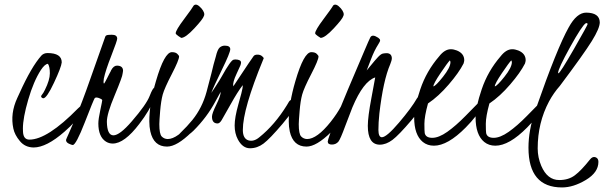

<svg xmlns="http://www.w3.org/2000/svg" viewBox="-20 -615 2628 835"><path d="M186 -384.3C175.3 -384 166.7 -380.4 160.2 -373.5C131.2 -341 99.4 -286.5 64.9 -210C59.1 -197.3 55.8 -190.3 55.2 -189C34.3 -144 28.6 -99.6 38.1 -55.7C42 -37.4 51.4 -19.4 66.4 -1.5C81.4 16.8 101.2 26 126 26.4C163.4 26.4 208.3 3.4 260.7 -42.5C296.2 -73.4 322.4 -102.9 339.4 -130.9C345.9 -141.6 349.1 -149.7 349.1 -155.3C347.2 -165.4 337.2 -161.5 319.3 -143.6C230.5 -53.1 160 -7.8 107.9 -7.8C90.7 -7.8 81.4 -18.9 80.1 -41C79.8 -44.6 79.6 -49.5 79.6 -55.7C79.6 -86.6 87.3 -128.6 102.8 -181.6C118.2 -234.7 136.6 -277.7 157.7 -310.5C169.4 -328.1 179.7 -337.1 188.5 -337.4C194 -329.6 196.8 -315.9 196.8 -296.4C196.8 -276.9 189.6 -252.8 175.3 -224.1C170.7 -214.7 166.8 -208.2 163.6 -204.6C160.3 -201 158.7 -197.9 158.7 -195.3C160 -191.1 163.1 -188.5 168 -187.5C178.1 -187.5 193.7 -210 214.8 -255.1C236 -300.2 247.2 -329.8 248.5 -343.8C248.5 -370.8 227.7 -384.3 186 -384.3Z M515.1 -307.1V-308.6C514.5 -322.3 505.7 -329.3 488.8 -329.6C479 -329.6 470.5 -322.9 463.4 -309.6C461.4 -304.7 459.5 -300.8 457.5 -297.9L444.8 -272.9C437.7 -259 433.6 -251.8 432.6 -251.5C431 -252.1 430.2 -254.6 430.2 -258.8L431.6 -273.4C436.5 -296.9 447.4 -330.2 464.4 -373.5C481.3 -416.8 489.7 -441.2 489.7 -446.8C489.7 -458.2 481.9 -463.9 466.3 -463.9L453.6 -463.4C444.8 -463.1 439.6 -460.6 438 -456.1L373 -272.5C347.7 -199.9 325.5 -141.8 306.6 -98.1L279.8 -36.1C271.3 -17.6 267.1 -7.6 267.1 -6.3C267.1 0.5 271.2 5.9 279.5 9.8C287.8 13.7 293.5 15.6 296.4 15.6C305.8 15.6 323.3 -17.3 348.9 -83C374.4 -148.8 388.8 -183.9 392.1 -188.5C396 -192.4 403.8 -191.7 415.5 -186.5C421.4 -183.9 424.4 -181.6 424.6 -179.4C424.7 -177.3 422 -163.1 416.3 -136.7C410.6 -110.4 407.7 -90.8 407.7 -78.1C407.7 -39.4 418.8 -13 440.9 1C449.7 6.5 459.5 9.3 470.2 9.3C504.1 9.3 542.6 -19.2 585.9 -76.2C615.9 -114.9 637.9 -152.2 651.9 -188L656.7 -201.2C658.7 -205.7 659.7 -212.2 659.7 -220.7C659.3 -229.5 657.1 -234 652.8 -234.4C647.6 -234.4 640.3 -222.2 630.9 -197.8C621.4 -173 595.5 -136.2 553.2 -87.4C518.1 -46.7 491.4 -26.4 473.1 -26.4C454.9 -26.7 445.5 -46.2 444.8 -85C444.5 -107.7 455.9 -146.5 479 -201.2C501.8 -255.9 513.2 -287.1 513.2 -294.9L514.2 -300.8Z M768.1 -450.2C780.8 -450.5 799.8 -464.4 825.2 -491.7C850.6 -519 864.4 -536.9 866.7 -545.4C870.9 -553.9 867.4 -564.9 856 -578.6C841.6 -594.9 830.4 -599 822.3 -590.8C819 -584.3 805.2 -564.8 780.8 -532.2C756.3 -499.7 744.1 -479 744.1 -470.2C744.1 -467.6 748 -463.5 755.9 -458C762.4 -453.5 766.4 -450.8 768.1 -450.2ZM884.8 -143.6C885.7 -147.5 886.2 -149.9 886.2 -150.9C885.3 -158.4 880.4 -162.8 871.6 -164.1C866.4 -164.1 861.3 -160.2 856.4 -152.3C845.7 -131.8 830.7 -109.4 811.5 -85C771.8 -35.2 737.6 -10.3 709 -10.3C698.9 -10.6 690.3 -14.3 683.3 -21.5C676.4 -28.6 672.9 -46.5 672.9 -75.2C672.9 -83.7 674.1 -102.6 676.5 -132.1C679 -161.5 682.7 -185.5 687.7 -203.9C692.8 -222.2 705.9 -251.9 727.1 -292.7C748.2 -333.6 758.8 -359.2 758.8 -369.6C758.8 -371.9 756.3 -375.6 751.2 -380.6C746.2 -385.7 738.3 -388.2 727.5 -388.2C705.7 -388.2 682.6 -346.2 658.2 -262.2C638.7 -195.8 629.1 -137.4 629.4 -86.9C629.4 -71.3 630.9 -56.8 633.8 -43.5C643.6 0.5 667.8 22.5 706.5 22.5C735.2 22.5 770.7 1.6 813 -40C848.8 -75.2 872.7 -109.7 884.8 -143.6Z M996.6 -355.5C988.8 -355.5 971 -330.6 943.4 -280.8C938.2 -271.6 934.7 -265.8 932.9 -263.2C931.1 -260.6 925.5 -251.8 916 -236.8C906.6 -221.8 900.9 -213.2 898.9 -210.9C904.5 -226.6 919.6 -259.7 944.3 -310.3C969.1 -360.9 981.4 -391.1 981.4 -400.9C981.4 -411.3 973.5 -416.5 957.5 -416.5C949.1 -416.5 941.7 -413.7 935.3 -408.2C929 -402.7 923.3 -389.5 918.5 -368.7L908.7 -334C904.1 -316.4 901 -303.7 899.4 -295.9C897.8 -288.1 890.7 -261.1 878.2 -215.1C865.6 -169 845.1 -128.3 816.4 -92.8C802.7 -75.8 784.8 -56.6 762.7 -35.2C754.6 -27.3 760.1 -22.3 779.3 -20C792.3 -22.9 806.3 -31.7 821.3 -46.4C860.7 -85.8 892.4 -128.1 916.5 -173.3C927.6 -194.2 935.4 -208.3 939.9 -215.8C939.9 -204.4 933.6 -185.9 920.9 -160.2C908.2 -134.4 901.9 -117 901.9 -107.9C901.9 -88.1 910 -78.1 926.3 -78.1C932.1 -78.1 938 -82.8 943.8 -92.3L982.9 -161.1C1002.8 -196.9 1020.3 -224.8 1035.6 -244.6C1036 -243.7 1035.6 -239.3 1034.7 -231.4C1033.7 -223.6 1027.8 -200.4 1016.8 -161.9C1005.9 -123.3 1000.5 -92.4 1000.5 -69.3C1000.5 -46.2 1005.2 -25.9 1014.6 -8.3C1028.3 17.1 1045.8 29.8 1067.1 29.8C1088.5 29.8 1108.2 22.9 1126.2 9.3C1144.3 -4.4 1172 -33.1 1209.2 -76.9C1246.5 -120.7 1265.1 -151 1265.1 -168C1265.1 -177.4 1260.7 -182.1 1252 -182.1C1245.1 -181.2 1240.1 -178.1 1236.8 -172.9L1227.5 -157.2C1192.4 -100.3 1152.5 -53.9 1107.9 -18.1C1092 -4.7 1076.3 -0.2 1061 -4.4C1044.4 -9.3 1036.1 -24.4 1036.1 -49.8C1036.1 -110.7 1065.4 -212.2 1124 -354.5L1127 -361.8C1126.6 -364.1 1123.9 -367.3 1118.9 -371.3C1113.9 -375.4 1107.4 -377.4 1099.6 -377.4C1091.8 -377.4 1086.3 -375.3 1083 -371.1C1071.6 -355.1 1054.2 -329.4 1030.8 -293.9L994.6 -239.3V-242.2C992.4 -251.6 997.1 -268.9 1008.8 -293.9C1018.2 -314.1 1023.8 -326.3 1025.4 -330.3C1027 -334.4 1028 -338.4 1028.3 -342.3C1028.6 -351.4 1020.3 -356.1 1003.4 -356.4Z M1374.5 -450.2C1387.2 -450.5 1406.2 -464.4 1431.6 -491.7C1457 -519 1470.9 -536.9 1473.1 -545.4C1477.4 -553.9 1473.8 -564.9 1462.4 -578.6C1448.1 -594.9 1436.8 -599 1428.7 -590.8C1425.5 -584.3 1411.6 -564.8 1387.2 -532.2C1362.8 -499.7 1350.6 -479 1350.6 -470.2C1350.6 -467.6 1354.5 -463.5 1362.3 -458C1368.8 -453.5 1372.9 -450.8 1374.5 -450.2ZM1491.2 -143.6C1492.2 -147.5 1492.7 -149.9 1492.7 -150.9C1491.7 -158.4 1486.8 -162.8 1478 -164.1C1472.8 -164.1 1467.8 -160.2 1462.9 -152.3C1452.1 -131.8 1437.2 -109.4 1418 -85C1378.3 -35.2 1344.1 -10.3 1315.4 -10.3C1305.3 -10.6 1296.8 -14.3 1289.8 -21.5C1282.8 -28.6 1279.3 -46.5 1279.3 -75.2C1279.3 -83.7 1280.5 -102.6 1283 -132.1C1285.4 -161.5 1289.1 -185.5 1294.2 -203.9C1299.2 -222.2 1312.3 -251.9 1333.5 -292.7C1354.7 -333.6 1365.2 -359.2 1365.2 -369.6C1365.2 -371.9 1362.7 -375.6 1357.7 -380.6C1352.6 -385.7 1344.7 -388.2 1334 -388.2C1312.2 -388.2 1289.1 -346.2 1264.6 -262.2C1245.1 -195.8 1235.5 -137.4 1235.8 -86.9C1235.8 -71.3 1237.3 -56.8 1240.2 -43.5C1250 0.5 1274.3 22.5 1313 22.5C1341.6 22.5 1377.1 1.6 1419.4 -40C1455.2 -75.2 1479.2 -109.7 1491.2 -143.6Z M1825.7 -182.6C1824.4 -191.1 1819.7 -196.3 1811.5 -198.2C1803.7 -197.9 1797.7 -194.3 1793.5 -187.5C1777.5 -159.5 1751.5 -124.3 1715.3 -81.8C1679.2 -39.3 1654.3 -18.1 1640.6 -18.1C1630.9 -18.4 1625.9 -28.9 1625.7 -49.6C1625.6 -70.2 1627 -94.2 1629.9 -121.6C1641 -217.3 1656.7 -288.7 1677.2 -335.9C1681.8 -347 1684.1 -355.8 1684.1 -362.3C1683.4 -375.7 1676.4 -382.8 1663.1 -383.8C1656.9 -383.8 1651 -383.2 1645.3 -382.1C1639.6 -380.9 1632.5 -375.9 1624 -366.9C1615.6 -358 1604.3 -344.9 1590.3 -327.6L1574.7 -308.6L1593.3 -356.9C1602.7 -382 1613.4 -404 1625.5 -422.9C1630.7 -430.7 1633.2 -436.4 1633.1 -439.9C1632.9 -443.5 1630.2 -447.1 1625 -450.7C1607.4 -462.4 1595.9 -462.9 1590.3 -452.1C1587.7 -447.6 1578.3 -426.1 1562 -387.7C1457.5 -144.2 1405.3 -14.6 1405.3 1C1405.6 9.4 1411.6 13.7 1423.3 13.7C1435.1 13.7 1444.5 9.4 1451.7 1C1457.5 -6.2 1467.4 -28.8 1481.4 -66.9C1495.8 -105.3 1506.2 -132.5 1512.7 -148.4C1544.3 -223.6 1577.3 -266.9 1611.8 -278.3C1611.2 -273.4 1605.6 -243.6 1595.2 -188.7C1584.8 -133.9 1579.6 -93.6 1579.6 -67.9C1579.6 -13.5 1596.8 13.8 1631.3 14.2C1649.9 14.2 1668.4 7.2 1686.8 -6.6C1705.2 -20.4 1732.9 -49.2 1770 -92.8C1807.1 -136.4 1825.7 -166.3 1825.7 -182.6Z M1864.7 -239.3C1864.7 -247.1 1875.1 -266.3 1895.8 -296.9C1916.4 -327.5 1930 -346 1936.5 -352.5C1938.2 -349.6 1939 -347 1939 -344.7C1939 -329.4 1928.2 -308.3 1906.7 -281.2C1885.3 -254.2 1871.3 -240.2 1864.7 -239.3ZM2059.1 -166.5C2058.1 -165.2 2055.7 -162.8 2052 -159.2C2048.3 -155.6 2032.4 -139.5 2004.4 -110.8C1976.4 -82.2 1950 -59.2 1925.3 -41.7C1900.6 -24.3 1878.7 -15.6 1859.9 -15.6C1841 -15.6 1830.1 -22.5 1827.1 -36.1C1826.2 -42 1825.7 -55.5 1825.7 -76.7C1825.7 -97.8 1830.9 -127.3 1841.3 -165C1871.9 -185.5 1902 -213.1 1931.6 -247.6C1961.3 -282.1 1982.7 -312.5 1996.1 -338.9C1998 -345.4 1999 -350.1 1999 -353C1999 -372.6 1988.3 -386.7 1966.8 -395.5C1957.7 -399.1 1948.9 -400.9 1940.4 -400.9C1922.9 -400.9 1905.9 -390.5 1889.6 -369.6C1852.9 -327 1825.6 -279.4 1807.9 -226.8C1790.1 -174.2 1781.2 -133.5 1781.2 -104.5C1781.2 -53.7 1793.8 -18.1 1818.8 2.4C1832.2 13.2 1848.3 18.6 1867.2 18.6C1907.2 18.6 1953.3 -7.8 2005.4 -60.5C2038.2 -93.7 2062.7 -125.2 2078.6 -154.8C2083.8 -164.6 2086.4 -171.5 2086.4 -175.8C2084.5 -187.2 2075.4 -184.1 2059.1 -166.5Z M2131.8 -239.3C2131.8 -247.1 2142.2 -266.3 2162.8 -296.9C2183.5 -327.5 2197.1 -346 2203.6 -352.5C2205.2 -349.6 2206.1 -347 2206.1 -344.7C2206.1 -329.4 2195.3 -308.3 2173.8 -281.2C2152.3 -254.2 2138.3 -240.2 2131.8 -239.3ZM2326.2 -166.5C2325.2 -165.2 2322.8 -162.8 2319.1 -159.2C2315.3 -155.6 2299.5 -139.5 2271.5 -110.8C2243.5 -82.2 2217.1 -59.2 2192.4 -41.7C2167.6 -24.3 2145.8 -15.6 2127 -15.6C2108.1 -15.6 2097.2 -22.5 2094.2 -36.1C2093.3 -42 2092.8 -55.5 2092.8 -76.7C2092.8 -97.8 2098 -127.3 2108.4 -165C2139 -185.5 2169.1 -213.1 2198.7 -247.6C2228.4 -282.1 2249.8 -312.5 2263.2 -338.9C2265.1 -345.4 2266.1 -350.1 2266.1 -353C2266.1 -372.6 2255.4 -386.7 2233.9 -395.5C2224.8 -399.1 2216 -400.9 2207.5 -400.9C2189.9 -400.9 2173 -390.5 2156.7 -369.6C2120 -327 2092.7 -279.4 2075 -226.8C2057.2 -174.2 2048.3 -133.5 2048.3 -104.5C2048.3 -53.7 2060.9 -18.1 2085.9 2.4C2099.3 13.2 2115.4 18.6 2134.3 18.6C2174.3 18.6 2220.4 -7.8 2272.5 -60.5C2305.3 -93.7 2329.8 -125.2 2345.7 -154.8C2350.9 -164.6 2353.5 -171.5 2353.5 -175.8C2351.6 -187.2 2342.4 -184.1 2326.2 -166.5Z M2318.4 30.3C2318.4 -43.9 2334.8 -112 2367.7 -173.8C2381.3 -198.9 2397 -221.4 2414.6 -241.2C2484.2 -334 2530.6 -399 2553.7 -436.3C2576.8 -473.6 2588.4 -500.8 2588.4 -518.1C2587.7 -545.7 2568 -559.7 2529.3 -560.1C2502 -560.1 2476.6 -538.6 2453.1 -495.6C2419.6 -436 2372.4 -319 2311.5 -144.5L2306.6 -130.4C2287.8 -75.7 2278.3 -23.1 2278.3 27.3C2278.3 142.6 2327 200.2 2424.3 200.2C2457.2 200.2 2491.8 189.3 2528.1 167.5C2564.4 145.7 2582.5 119.5 2582.5 88.9C2582.5 78.5 2578.3 71.8 2569.8 68.8C2561.4 65.6 2553.2 69 2545.4 79.1C2520.3 110.7 2498.6 133.4 2480.2 147.2C2461.8 161.1 2439.1 168 2412.1 168C2377.6 168 2351.6 147.5 2334 106.4C2323.6 82 2318.4 56.6 2318.4 30.3ZM2408.2 -295.9C2407.6 -296.5 2407.2 -297.4 2407.2 -298.3C2407.2 -310.1 2424.6 -347.2 2459.2 -409.9C2493.9 -472.6 2516.6 -507.2 2527.3 -513.7C2528 -514.3 2529.5 -514.6 2531.7 -514.4C2534 -514.2 2535.3 -512.9 2535.6 -510.5C2536 -508.1 2516 -471.8 2475.8 -401.6C2435.6 -331.5 2413.1 -296.2 2408.2 -295.9Z"/></svg>

Font: Kristi
Style: Medium
Weight: 400
Italic angle: -15°
Version: Version 1.003